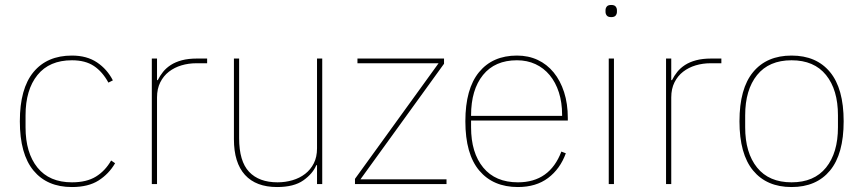

<svg xmlns="http://www.w3.org/2000/svg" viewBox="-20 -742 3481 774"><path d="M270 12Q170 12 115 -54.5Q60 -121 60 -253Q60 -385 115 -451.5Q170 -518 270 -518Q330 -518 371 -490.5Q412 -463 435 -418L417 -409Q393 -453 358.5 -476Q324 -499 270 -499Q179 -499 131 -439.5Q83 -380 83 -277V-229Q83 -126 131 -66.5Q179 -7 270 -7Q329 -7 366.5 -30Q404 -53 428 -95L444 -84Q419 -41 377.5 -14.5Q336 12 270 12Z M592 0V-506H613V-419H616Q625 -437 637.5 -452.5Q650 -468 668.5 -480Q687 -492 713 -499Q739 -506 774 -506H815V-487H771Q740 -487 711.5 -478.5Q683 -470 661 -453Q639 -436 626 -410Q613 -384 613 -349V0Z M1258 -76H1255Q1241 -42 1203 -15Q1165 12 1097 12Q1012 12 967.5 -37Q923 -86 923 -181V-506H944V-185Q944 -92 984 -49.5Q1024 -7 1099 -7Q1130 -7 1159 -15.5Q1188 -24 1210 -41Q1232 -58 1245 -83.5Q1258 -109 1258 -144V-506H1279V0H1258Z M1411 0V-21L1748 -487H1421V-506H1770V-485L1433 -19H1780V0Z M2068 12Q1968 12 1912 -54.5Q1856 -121 1856 -253Q1856 -384 1911 -451Q1966 -518 2064 -518Q2110 -518 2147.5 -500.5Q2185 -483 2212 -450Q2239 -417 2254 -370.5Q2269 -324 2269 -266V-256H1879V-229Q1879 -126 1928 -66.5Q1977 -7 2068 -7Q2196 -7 2243 -131L2261 -124Q2238 -61 2189.5 -24.5Q2141 12 2068 12ZM2064 -499Q1975 -499 1927 -439.5Q1879 -380 1879 -277V-275H2246V-279Q2246 -329 2233 -369.5Q2220 -410 2196 -439Q2172 -468 2138.5 -483.5Q2105 -499 2064 -499Z M2444 -673Q2431 -673 2426 -679.5Q2421 -686 2421 -694V-701Q2421 -709 2426 -715.5Q2431 -722 2444 -722Q2457 -722 2462 -715.5Q2467 -709 2467 -701V-694Q2467 -686 2462 -679.5Q2457 -673 2444 -673ZM2434 -506H2455V0H2434Z M2665 0V-506H2686V-419H2689Q2698 -437 2710.5 -452.5Q2723 -468 2741.5 -480Q2760 -492 2786 -499Q2812 -506 2847 -506H2888V-487H2844Q2813 -487 2784.5 -478.5Q2756 -470 2734 -453Q2712 -436 2699 -410Q2686 -384 2686 -349V0Z M3171 12Q3071 12 3016 -54.5Q2961 -121 2961 -253Q2961 -385 3016 -451.5Q3071 -518 3171 -518Q3271 -518 3326 -451.5Q3381 -385 3381 -253Q3381 -121 3326 -54.5Q3271 12 3171 12ZM3171 -7Q3262 -7 3310 -66.5Q3358 -126 3358 -229V-277Q3358 -380 3310 -439.5Q3262 -499 3171 -499Q3080 -499 3032 -439.5Q2984 -380 2984 -277V-229Q2984 -126 3032 -66.5Q3080 -7 3171 -7Z"/></svg>

Font: IBM Plex Sans Devanagari Thin
Style: Regular
Weight: 100
Designer: Mike Abbink, Paul van der Laan, Pieter van Rosmalen, Erin McLaughlin
Foundry: Bold Monday
Version: Version 1.1